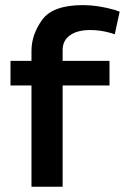

<svg xmlns="http://www.w3.org/2000/svg" viewBox="-20 -712 476 732"><path d="M20 -480V-386.2H100V0H218.8V-386.2H397.5V-480H218.8V-521.2Q218.8 -557.5 246.9 -577.5Q275 -597.5 323.8 -597.5Q361.2 -597.5 397.5 -587.5L417.5 -581.2L436.2 -667.5L418.8 -673.8Q353.8 -692.5 296.2 -692.5Q181.2 -692.5 140.6 -636.2Q100 -580 100 -517.5V-480Z"/></svg>

Font: Cambay
Style: Bold
Weight: 700
Designer: Pooja Saxena
Foundry: Pooja Saxena
Version: Version 1.096;PS 001.096;hotconv 1.0.70;makeotf.lib2.5.58329